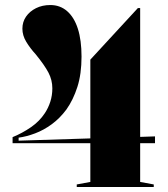

<svg xmlns="http://www.w3.org/2000/svg" viewBox="-20 -743 667 763"><path d="M30 -174V-198Q69 -214 103 -237.5Q137 -261 158 -293Q172 -314 180 -339Q188 -364 188 -392Q188 -425 172.5 -454.5Q157 -484 122 -527Q100 -551 84.5 -576.5Q69 -602 69 -629Q69 -656 83.5 -677Q98 -698 123 -710.5Q148 -723 180 -723Q219 -723 247 -698.5Q275 -674 289.5 -628.5Q304 -583 304 -518Q304 -449 287.5 -397.5Q271 -346 244 -308Q218 -273 186 -249.5Q154 -226 119.5 -213Q85 -200 54 -196V-184L339 -193V-506L528 -711H537V-199L596 -201V-174H537V-20L591 -10V0H285V-10L339 -20V-174Z"/></svg>

Font: Kalnia Thin SemiBold
Style: Regular
Weight: 600
Version: Version 1.105